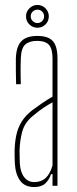

<svg xmlns="http://www.w3.org/2000/svg" viewBox="-20 -750 310 775"><path d="M118 5Q80 5 61.2 -20.8Q42.5 -46.5 40 -90Q39.5 -105 39 -118Q38.5 -131 39 -145Q40 -177 46 -205.2Q52 -233.5 67 -258.2Q82 -283 110 -305Q128 -318.5 149.2 -333Q170.5 -347.5 192 -360V-514Q192 -552.5 177.8 -568.8Q163.5 -585 129 -585Q99 -585 82.2 -570.5Q65.5 -556 64 -514Q63.5 -499.5 63.2 -482.2Q63 -465 63.2 -446.5Q63.5 -428 64 -410H45Q44.5 -437 44 -464.8Q43.5 -492.5 44 -514Q45 -546.5 54.5 -566.5Q64 -586.5 83 -595.8Q102 -605 131 -605Q161 -605 178.8 -595.5Q196.5 -586 204.2 -566Q212 -546 212 -514V0H192V-47H186Q178.5 -24.5 163 -9.8Q147.5 5 118 5ZM118 -15Q146.5 -15 164.5 -31.8Q182.5 -48.5 192 -82V-337Q175.5 -328 156.8 -315.8Q138 -303.5 110 -280Q79.5 -254 70 -219.5Q60.5 -185 59 -145Q59 -137 59.2 -121.5Q59.5 -106 60 -90Q62.5 -54 78 -34.5Q93.5 -15 118 -15ZM131 -638Q112.5 -638 98.8 -651.2Q85 -664.5 85 -684Q85 -703 98.8 -716.5Q112.5 -730 131 -730Q150 -730 163.5 -716.5Q177 -703 177 -684Q177 -664.5 163.5 -651.2Q150 -638 131 -638ZM131 -657Q142.5 -657 150.2 -665Q158 -673 158 -684Q158 -695.5 150.2 -703.2Q142.5 -711 131 -711Q120 -711 112 -703.2Q104 -695.5 104 -684Q104 -673 112 -665Q120 -657 131 -657Z"/></svg>

Font: Big Shoulders Display SC Thin
Style: Regular
Weight: 100
Designer: Patric King
Foundry: XO Type Co
Version: Version 2.002